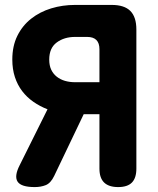

<svg xmlns="http://www.w3.org/2000/svg" viewBox="-20 -750 640 780"><path d="M384 -416V-550Q384 -575 371.5 -587.5Q359 -600 334 -600H285Q241 -600 210.5 -577.5Q180 -555 180 -508Q180 -484 188 -467Q196 -450 210.5 -438.5Q225 -427 244 -421.5Q263 -416 285 -416ZM173 -306Q142 -318 115.5 -336.5Q89 -355 70 -380Q51 -405 40.5 -437Q30 -469 30 -508Q30 -563 50.5 -604.5Q71 -646 106.5 -674Q142 -702 188 -716Q234 -730 285 -730H434Q485 -730 509.5 -705.5Q534 -681 534 -630V-65Q534 -27 516 -8.5Q498 10 460 10Q422 10 403 -8.5Q384 -27 384 -65V-286H320L200 -35Q186 -6 166 2Q146 10 121 10Q66 10 51.5 -12Q37 -34 60 -79Z"/></svg>

Font: Maple Mono ExtraBold
Style: Regular
Weight: 800
Monospace: yes
Designer: subframe7536
Version: Version 7.000